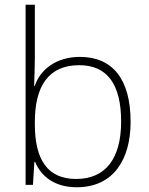

<svg xmlns="http://www.w3.org/2000/svg" viewBox="-20 -780 630 810"><path d="M127 -535V-760H88V0H119L125 -97H128C154 -35 211 10 304 10C459 10 531 -108 531 -266C531 -446 455 -540 317 -540C219 -540 150 -488 127 -418H124C125 -449 127 -501 127 -535ZM314 -505C432 -505 491 -425 491 -267C491 -112 426 -25 301 -25C181 -25 127 -106 127 -256V-265C127 -417 185 -505 314 -505Z"/></svg>

Font: Noto Sans Georgian ExtraLight
Style: Regular
Weight: 200
Designer: Monotype Design Team, Akaki Razmadze
Foundry: Google LLC
Version: Version 2.005